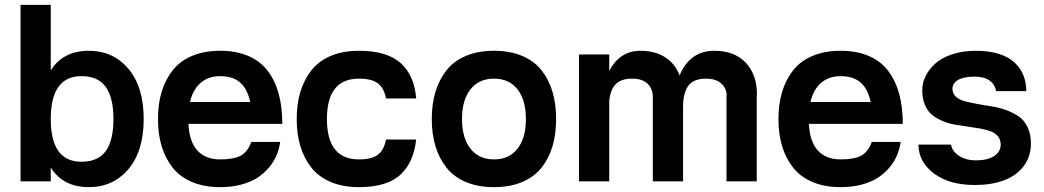

<svg xmlns="http://www.w3.org/2000/svg" viewBox="-20 -750 4318 794"><path d="M189.9 -257.8Q189.9 -81.1 316.9 -81.1Q385.7 -81.1 417.5 -125.5Q449.2 -169.9 449.2 -257.8Q449.2 -345.7 417.5 -390.4Q385.7 -435.1 316.9 -435.1Q189.9 -435.1 189.9 -257.8ZM64.9 0V-730H189.9V-459Q241.2 -540 347.2 -540Q448.2 -540 511.2 -465.3Q574.2 -390.6 574.2 -257.8Q574.2 -125.5 511.2 -50.8Q448.2 23.9 347.2 23.9Q241.2 23.9 189.9 -57.1V0Z M890.6 -435.1Q841.8 -435.1 809.8 -407.5Q777.8 -379.9 765.6 -328.1H1014.6Q1003.4 -382.3 973.1 -408.7Q942.9 -435.1 890.6 -435.1ZM890.6 23.9Q824.2 23.9 774.2 2.7Q724.1 -18.6 693.8 -56.9Q663.6 -95.2 648.4 -145.5Q633.3 -195.8 633.3 -257.8Q633.3 -319.8 648.4 -370.1Q663.6 -420.4 693.8 -459Q724.1 -497.6 774.2 -518.8Q824.2 -540 890.6 -540Q957 -540 1006.8 -518.6Q1056.6 -497.1 1087.2 -456.8Q1117.7 -416.5 1132.6 -361.8Q1147.5 -307.1 1147.5 -237.8H759.3Q762.7 -164.1 796.4 -127.4Q830.1 -90.8 890.6 -90.8Q946.8 -90.8 975.3 -106.2Q1003.9 -121.6 1019.5 -163.1H1138.7Q1134.8 -134.8 1124 -108.6Q1113.3 -82.5 1093 -58.1Q1072.8 -33.7 1045.4 -15.6Q1018.1 2.4 978.3 13.2Q938.5 23.9 890.6 23.9Z M1464.4 -424.8Q1332 -424.8 1332 -257.8Q1332 -90.8 1464.4 -90.8Q1518.1 -90.8 1543.2 -110.6Q1568.4 -130.4 1576.2 -172.9H1701.2Q1695.3 -125.5 1680.2 -90.6Q1665 -55.7 1637.7 -29.3Q1610.4 -2.9 1566.9 10.5Q1523.4 23.9 1464.4 23.9Q1397.9 23.9 1347.9 2.7Q1297.9 -18.6 1267.6 -56.9Q1237.3 -95.2 1222.2 -145.5Q1207 -195.8 1207 -257.8Q1207 -319.8 1222.2 -370.1Q1237.3 -420.4 1267.6 -459Q1297.9 -497.6 1347.9 -518.8Q1397.9 -540 1464.4 -540Q1580.6 -540 1637 -489Q1693.4 -438 1701.2 -342.8H1576.2Q1568.4 -385.3 1543.2 -405Q1518.1 -424.8 1464.4 -424.8Z M1925.5 -380.4Q1890.6 -335.9 1890.6 -257.8Q1890.6 -179.7 1925.5 -135.3Q1960.4 -90.8 2022.9 -90.8Q2085.4 -90.8 2120.1 -135Q2154.8 -179.2 2154.8 -257.8Q2154.8 -336.4 2120.1 -380.6Q2085.4 -424.8 2022.9 -424.8Q1960.4 -424.8 1925.5 -380.4ZM1780.8 -145.5Q1765.6 -195.8 1765.6 -257.8Q1765.6 -319.8 1780.8 -370.1Q1795.9 -420.4 1826.2 -459Q1856.4 -497.6 1906.5 -518.8Q1956.5 -540 2022.9 -540Q2089.4 -540 2139.4 -518.8Q2189.5 -497.6 2219.7 -459Q2250 -420.4 2264.9 -370.1Q2279.8 -319.8 2279.8 -257.8Q2279.8 -195.8 2264.9 -145.5Q2250 -95.2 2219.7 -56.9Q2189.5 -18.6 2139.4 2.7Q2089.4 23.9 2022.9 23.9Q1956.5 23.9 1906.5 2.7Q1856.4 -18.6 1826.2 -56.9Q1795.9 -95.2 1780.8 -145.5Z M2374.5 0V-524.9H2499.5V-457Q2543.5 -540 2628.4 -540Q2688.5 -540 2730.5 -513.2Q2772.5 -486.3 2790.5 -438Q2809.6 -485.8 2845.5 -512.9Q2881.3 -540 2934.6 -540Q3017.1 -540 3063.7 -491Q3110.4 -441.9 3110.4 -357.9H3109.4V0H2984.4V-357.9H2985.4Q2982.4 -388.7 2960.4 -406.7Q2938.5 -424.8 2899.4 -424.8Q2848.6 -424.8 2826.7 -395.5Q2804.7 -366.2 2804.7 -308.1V0H2679.7V-348.1Q2679.7 -382.8 2658 -403.8Q2636.2 -424.8 2593.8 -424.8Q2548.3 -424.8 2525.9 -401.4Q2503.4 -377.9 2499.5 -332V0Z M3456.5 -435.1Q3407.7 -435.1 3375.7 -407.5Q3343.8 -379.9 3331.5 -328.1H3580.6Q3569.3 -382.3 3539.1 -408.7Q3508.8 -435.1 3456.5 -435.1ZM3456.5 23.9Q3390.1 23.9 3340.1 2.7Q3290 -18.6 3259.8 -56.9Q3229.5 -95.2 3214.4 -145.5Q3199.2 -195.8 3199.2 -257.8Q3199.2 -319.8 3214.4 -370.1Q3229.5 -420.4 3259.8 -459Q3290 -497.6 3340.1 -518.8Q3390.1 -540 3456.5 -540Q3522.9 -540 3572.8 -518.6Q3622.6 -497.1 3653.1 -456.8Q3683.6 -416.5 3698.5 -361.8Q3713.4 -307.1 3713.4 -237.8H3325.2Q3328.6 -164.1 3362.3 -127.4Q3396 -90.8 3456.5 -90.8Q3512.7 -90.8 3541.3 -106.2Q3569.8 -121.6 3585.4 -163.1H3704.6Q3700.7 -134.8 3689.9 -108.6Q3679.2 -82.5 3658.9 -58.1Q3638.7 -33.7 3611.3 -15.6Q3584 2.4 3544.2 13.2Q3504.4 23.9 3456.5 23.9Z M4016.1 -540Q4070.8 -540 4111.8 -526.9Q4152.8 -513.7 4177 -490.2Q4201.2 -466.8 4212.6 -437.5Q4224.1 -408.2 4224.1 -373H4099.1Q4095.2 -399.9 4072.8 -416.5Q4050.3 -433.1 4011.2 -433.1Q3965.3 -433.1 3942.1 -419.4Q3918.9 -405.8 3918.9 -382.8Q3918.9 -363.3 3932.9 -350.3Q3946.8 -337.4 3969.5 -331.5Q3992.2 -325.7 4021.5 -320.1Q4050.8 -314.5 4081.1 -310.1Q4111.3 -305.7 4140.6 -294.9Q4169.9 -284.2 4192.6 -268.8Q4215.3 -253.4 4229.2 -224.9Q4243.2 -196.3 4243.2 -157.2Q4243.2 -101.1 4212.2 -61.5Q4181.2 -22 4129.6 -3.4Q4078.1 15.1 4011.2 15.1Q3905.3 15.1 3841.8 -33Q3778.3 -81.1 3778.3 -151.9H3913.1Q3917 -125 3945.3 -106Q3973.6 -86.9 4016.1 -86.9Q4063.5 -86.9 4090.8 -104.5Q4118.2 -122.1 4118.2 -151.9Q4118.2 -172.4 4107.2 -186Q4096.2 -199.7 4077.4 -206.8Q4058.6 -213.9 4034.2 -218.3Q4009.8 -222.7 3982.9 -226.3Q3956.1 -230 3929.2 -234.6Q3902.3 -239.3 3877.9 -249.5Q3853.5 -259.8 3834.7 -274.9Q3815.9 -290 3804.9 -316.2Q3793.9 -342.3 3793.9 -377.9Q3793.9 -407.2 3807.9 -435.5Q3821.8 -463.9 3848.1 -487.5Q3874.5 -511.2 3918.2 -525.6Q3961.9 -540 4016.1 -540Z"/></svg>

Font: Miedinger*
Style: Bold
Weight: 700
Version: Version 001.000